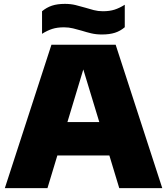

<svg xmlns="http://www.w3.org/2000/svg" viewBox="-20 -971 862 991"><path d="M5 0 245.5 -740H577L817.5 0H595.5L544.5 -168.5H276L225 0ZM328 -341H492.5L410 -612.5ZM506 -793Q476 -793 450.8 -799Q425.5 -805 402 -812.5Q379.5 -819 357.2 -824.5Q335 -830 310 -830Q275.5 -830 249.8 -821.8Q224 -813.5 197 -796.5V-913Q220.5 -932.5 248.2 -941.8Q276 -951 315 -951Q345 -951 370.2 -944.8Q395.5 -938.5 419.5 -931.5Q441.5 -924.5 464 -918.8Q486.5 -913 511 -913Q545.5 -913 571.2 -921.2Q597 -929.5 624 -946.5V-830.5Q600.5 -810.5 572.8 -801.8Q545 -793 506 -793Z"/></svg>

Font: Encode Sans Semi Expanded Black
Style: Regular
Weight: 900
Width: 6
Designer: Multiple Designers
Foundry: Impallari Type
Version: Version 3.000; ttfautohint (v1.8.3) -l 8 -r 50 -G 200 -x 14 